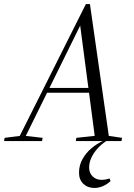

<svg xmlns="http://www.w3.org/2000/svg" viewBox="-50 -698 662 950"><path d="M-30 0 -27 -16 52 -26H72L161 -16L158 0ZM35 0 375 -678H395L492 0H422L346 -577H350L348 -574L65 0ZM176 -239V-263H424V-239ZM325 0 328 -16 438 -28H472L554 -16L551 0ZM417 232Q384 232 362.5 211.5Q341 191 341 157Q341 120 358 89.5Q375 59 402 36Q429 13 460 -1V-13L477 -1Q451 16 431.5 38Q412 60 401.5 83.5Q391 107 391 131Q391 158 408.5 175Q426 192 453 192Q460 192 470 190.5Q480 189 492 185L497 198Q479 215 458 223.5Q437 232 417 232Z"/></svg>

Font: Source Serif 4 60pt
Style: Italic
Weight: 400
Italic angle: -12°
Version: Version 4.004;hotconv 1.0.116;makeotfexe 2.5.65601